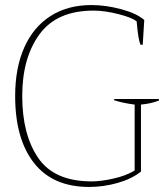

<svg xmlns="http://www.w3.org/2000/svg" viewBox="-20 -730 661 760"><path d="M40 -350Q40 -461 76 -542Q112 -623 180 -666.5Q248 -710 342 -710Q399 -710 460 -693.5Q521 -677 551 -651L545 -553H536Q527 -573 521 -645Q504 -660 449.5 -674Q395 -688 350 -688Q205 -688 136.5 -594.5Q68 -501 68 -350Q68 -197 131.5 -104.5Q195 -12 343 -12Q379 -12 428.5 -23Q478 -34 513 -55V-316Q467 -322 432 -333V-338H609V-332Q579 -320 538 -316V-51Q502 -22 446 -6Q390 10 333 10Q189 10 114.5 -85Q40 -180 40 -350Z"/></svg>

Font: Trirong Thin
Style: Regular
Weight: 250
Designer: Katatrad Team
Foundry: CadsonDemak
Version: Version 1.001